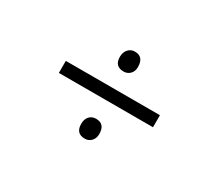

<svg xmlns="http://www.w3.org/2000/svg" viewBox="-81 -659 930 802"><g transform="rotate(30 384.0 -258.0)"><path d="M333 -95Q333 -117 345 -130.5Q357 -144 377 -144Q420 -144 420 -95Q420 -74 407.5 -61Q395 -48 377 -48Q333 -48 333 -95ZM333 -418Q333 -440 345.5 -454Q358 -468 377 -468Q420 -468 420 -418Q420 -397 407.5 -384.5Q395 -372 377 -372Q333 -372 333 -418ZM146 -290H600V-232H146Z"/></g></svg>

Font: Antic Slab
Style: Regular
Weight: 400
Designer: Santiago Orozco
Foundry: Santiago Orozco
Version: Version 001.001